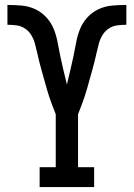

<svg xmlns="http://www.w3.org/2000/svg" viewBox="-20 -755 540 775"><path d="M140 0V-80H205V-294Q198 -311 191.5 -328.5Q185 -346 179 -363.5Q173 -381 168 -399Q163 -417 158 -435Q153 -453 148 -470.5Q143 -488 138.5 -506Q134 -524 130 -542.5Q126 -561 121 -579Q116 -597 106.5 -613Q97 -629 81.5 -639.5Q66 -650 47.5 -652.5Q29 -655 10 -655V-735Q39 -735 67.5 -732.5Q96 -730 122 -718Q148 -706 167.5 -684.5Q187 -663 197.5 -636.5Q208 -610 213 -581.5Q218 -553 224 -525.5Q230 -498 236.5 -470Q243 -442 250 -414Q257 -442 263.5 -470Q270 -498 276 -525.5Q282 -553 287 -581.5Q292 -610 302.5 -636.5Q313 -663 332.5 -684.5Q352 -706 378 -718Q404 -730 432.5 -732.5Q461 -735 490 -735V-655Q471 -655 452.5 -652.5Q434 -650 418.5 -639.5Q403 -629 393.5 -613Q384 -597 379 -579Q374 -561 370 -542.5Q366 -524 361.5 -506Q357 -488 352 -470.5Q347 -453 342 -435Q337 -417 332 -399Q327 -381 321 -363.5Q315 -346 308.5 -328.5Q302 -311 295 -294V-80H360V0Z"/></svg>

Font: Iosevka Curly Slab Medium
Style: Regular
Weight: 500
Monospace: yes
Designer: Belleve Invis
Foundry: Belleve Invis
Version: Version 22.1.2; ttfautohint (v1.8.4)